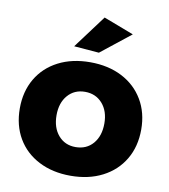

<svg xmlns="http://www.w3.org/2000/svg" viewBox="-86 -843 809 921"><g transform="rotate(10 319.0 -382.0)"><path d="M23.9 0ZM615.2 -271Q615.2 -188 578.1 -125.5Q541 -63 474.1 -28.6Q407.2 5.9 318.8 5.9Q231 5.9 164.1 -28.6Q97.2 -63 60.5 -125.5Q23.9 -188 23.9 -271Q23.9 -353 60.5 -415.5Q97.2 -478 164.1 -512.5Q231 -546.9 318.8 -546.9Q407.2 -546.9 474.1 -512.5Q541 -478 578.1 -415.5Q615.2 -353 615.2 -271ZM203.1 -269Q203.1 -208 235.1 -170.9Q267.1 -133.8 318.8 -133.8Q372.1 -133.8 404.1 -170.9Q436 -208 436 -269Q436 -329.1 403.6 -366Q371.1 -402.8 318.8 -402.8Q267.1 -402.8 235.1 -366Q203.1 -329.1 203.1 -269ZM349.1 -770 496.1 -713.9 351.1 -599.1 229 -608.9Z"/></g></svg>

Font: Argentum Sans
Style: Bold
Weight: 700
Designer: Julieta Ulanovsky (Modified by Cristiano Sobral)
Foundry: Julieta Ulanovsky
Version: Version 1.000; ttfautohint (v1.5.65-e2d9)